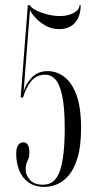

<svg xmlns="http://www.w3.org/2000/svg" viewBox="-20 -720 399 752"><path d="M154.5 12Q116 12 91.2 -6Q66.5 -24 55 -53.5Q43.5 -83 43.5 -117Q43.5 -142 51.5 -152.2Q59.5 -162.5 71.5 -162.5Q95 -162.5 95 -122.5Q95 -103.5 87.8 -90.2Q80.5 -77 80.5 -53.5Q80.5 -35.5 96.8 -16Q113 3.5 149 3.5Q197 3.5 215.2 -52.5Q233.5 -108.5 233.5 -216Q233.5 -302 223 -347.8Q212.5 -393.5 195.5 -410.5Q178.5 -427.5 158.5 -427.5Q123 -427.5 102.5 -402.5Q82 -377.5 70 -337.5L61 -339L89 -700H97.5Q101 -690 120.8 -680Q140.5 -670 166.2 -663.5Q192 -657 213.5 -657Q246 -657 268.8 -669.5Q291.5 -682 291.5 -700H296Q296 -656.5 274 -631.2Q252 -606 211 -606Q181 -606 156.2 -620.8Q131.5 -635.5 115.8 -653.8Q100 -672 97.5 -682.5L72.5 -359.5Q79 -388.5 103.2 -415Q127.5 -441.5 167 -441.5Q200.5 -441.5 230.2 -420.2Q260 -399 278.8 -350Q297.5 -301 297.5 -217.5Q297.5 -148.5 284.2 -103.8Q271 -59 249.8 -33.8Q228.5 -8.5 203.5 1.8Q178.5 12 154.5 12Z"/></svg>

Font: Imbue 100pt Light
Style: Regular
Weight: 300
Designer: Tyler Finck
Foundry: Etcetera Type Company
Version: Version 1.102; ttfautohint (v1.8.3)